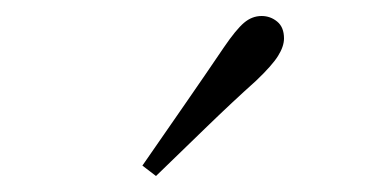

<svg xmlns="http://www.w3.org/2000/svg" viewBox="-20 -823 470 240"><path d="M158 -616Q185 -655 211 -692.5Q237 -730 260 -764Q275 -786 285 -794.5Q295 -803 307 -803Q318 -803 326.5 -796Q335 -789 335 -775Q335 -765 327.5 -753Q320 -741 300 -722Q271 -696 239.5 -665.5Q208 -635 175 -603Z"/></svg>

Font: Noto Serif HK
Style: Regular
Weight: 200
Designer: Ryoko NISHIZUKA 西塚涼子 (kana & ideographs); Frank Grießhammer (Latin, Greek & Cyrillic); Wenlong ZHANG 张文龙 (bopomofo); San
Foundry: Adobe
Version: Version 2.001;hotconv 1.1.0;makeotfexe 2.6.0